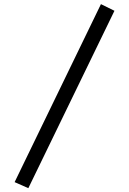

<svg xmlns="http://www.w3.org/2000/svg" viewBox="-20 -830 640 952"><path d="M120.5 103 52.5 73 480.5 -809.5 547.5 -776.5Z"/></svg>

Font: Fira Code Light
Style: Regular
Weight: 400
Monospace: yes
Version: Version 5.002